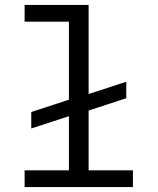

<svg xmlns="http://www.w3.org/2000/svg" viewBox="-20 -760 640 780"><path d="M80 -68H260V-288L107 -238V-305L260 -355V-672H80V-740H340V-378L493 -428V-361L340 -311V-68H520V0H80Z"/></svg>

Font: iA Writer Quattro V
Style: Regular
Weight: 400
Designer: Mike Abbink, Paul van der Laan, Pieter van Rosmalen, Oliver Reichenstein
Foundry: Information Architects Inc.
Version: Version 2.000